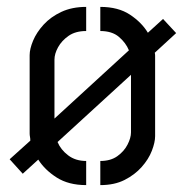

<svg xmlns="http://www.w3.org/2000/svg" viewBox="-20 -536 549 557"><path d="M230 1Q179 1 144.5 -21Q110 -43 91 -73L46 -32L8 -74L68 -128Q68 -134 67 -139Q66 -144 66 -149V-376Q66 -394 76 -418Q86 -442 106.5 -464.5Q127 -487 158 -501.5Q189 -516 230 -516V-446Q199 -446 179 -432Q159 -418 148.5 -399Q138 -380 138 -363V-192L354 -390Q345 -412 325 -429Q305 -446 271 -446V-516Q323 -516 357 -493.5Q391 -471 409 -441L453 -481L491 -440L429 -383Q430 -379 430 -374.5Q430 -370 430 -366V-141Q430 -123 420.5 -98.5Q411 -74 391 -51.5Q371 -29 341.5 -14Q312 1 271 1V-69Q301 -69 320.5 -83Q340 -97 350 -116.5Q360 -136 360 -152V-319L147 -124Q156 -102 177.5 -85.5Q199 -69 230 -69Z"/></svg>

Font: Stick No Bills
Style: Regular
Weight: 400
Version: Version 2.000